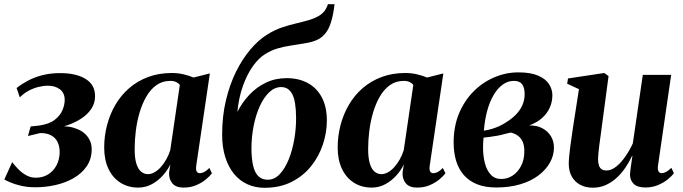

<svg xmlns="http://www.w3.org/2000/svg" viewBox="-32 -882 3251 914"><path d="M136.5 9.5Q99 9.5 69 2.5Q39 -4.5 18.5 -13.2Q-2 -22 -11.5 -27.5L26 -110Q39.5 -92.5 56.5 -75.2Q73.5 -58 94.2 -47Q115 -36 138 -36Q172 -36 197.8 -52.2Q223.5 -68.5 237.8 -96.5Q252 -124.5 252 -158.5Q252 -185.5 242 -206Q232 -226.5 211.2 -237.8Q190.5 -249 158.5 -248.5L101 -234.5L114 -280L155.5 -284.5Q203 -291.5 229 -312Q255 -332.5 265.5 -358Q276 -383.5 276 -406Q276 -440 253 -457Q230 -474 196.5 -474Q174.5 -474 150.5 -468Q126.5 -462 103.8 -449.8Q81 -437.5 62.5 -418.5L47 -463Q71 -482 101.5 -498.2Q132 -514.5 170.2 -524.2Q208.5 -534 254.5 -534Q330.5 -534 375.5 -506.2Q420.5 -478.5 420.5 -424.5Q420.5 -390.5 402.8 -364Q385 -337.5 355.5 -318Q326 -298.5 290 -286.2Q254 -274 217.5 -269.5L212.5 -277.5Q274.5 -286.5 317.2 -274.2Q360 -262 382.2 -234.8Q404.5 -207.5 404.5 -172Q404.5 -125 381 -90.8Q357.5 -56.5 318.8 -34.2Q280 -12 232.5 -1.2Q185 9.5 136.5 9.5Z M902 -92.5Q899.5 -72.5 904.8 -65Q910 -57.5 919.5 -57.5Q929 -57.5 940.2 -63.2Q951.5 -69 964.5 -82.5L977 -57Q967.5 -44 948.2 -28Q929 -12 902.2 -0.5Q875.5 11 841.5 11Q805 11 788 -9.8Q771 -30.5 773 -61.5L779 -99.5Q766.5 -73 744.2 -47.8Q722 -22.5 692 -5.8Q662 11 625.5 11Q578.5 11 541.8 -12Q505 -35 484.5 -77.8Q464 -120.5 464 -180Q464 -234 477.5 -286Q491 -338 517.2 -383Q543.5 -428 582.5 -462Q621.5 -496 672.5 -515.2Q723.5 -534.5 786 -534.5Q815 -534.5 841.8 -528.2Q868.5 -522 889.5 -513L967 -532.5ZM824 -477.5Q818.5 -485.5 807 -491.2Q795.5 -497 779 -497Q741 -497 712.8 -476.8Q684.5 -456.5 664.8 -422.5Q645 -388.5 632.5 -346Q620 -303.5 614.5 -258.8Q609 -214 609 -172.5Q609 -129 617.2 -102.8Q625.5 -76.5 639.8 -64.8Q654 -53 672 -53Q687.5 -53 703.2 -61.8Q719 -70.5 733.2 -86.2Q747.5 -102 759.2 -122.8Q771 -143.5 778.5 -167Z M1560.5 -862 1557 -835.5Q1550.5 -792.5 1538.2 -760.5Q1526 -728.5 1502.8 -708.2Q1479.5 -688 1438.5 -679.5Q1428.5 -677.5 1417 -675.5Q1405.5 -673.5 1392.5 -671.5Q1372.5 -668 1345.8 -664Q1319 -660 1289.8 -651.5Q1260.5 -643 1232 -625.5Q1200.5 -607 1172.2 -567.5Q1144 -528 1124.2 -472.5Q1104.5 -417 1098 -349.5Q1120.5 -394 1154.8 -430.5Q1189 -467 1233.8 -488.5Q1278.5 -510 1332.5 -510Q1391 -510 1434 -486.2Q1477 -462.5 1500.5 -417.5Q1524 -372.5 1524 -308Q1524 -251.5 1505.2 -194.8Q1486.5 -138 1449.2 -91.2Q1412 -44.5 1356.2 -16.2Q1300.5 12 1227 12Q1183 12 1146 -4.8Q1109 -21.5 1082.2 -54Q1055.5 -86.5 1040.5 -133.5Q1025.5 -180.5 1025.5 -241Q1025.5 -328 1043.2 -403.2Q1061 -478.5 1091.2 -539.8Q1121.5 -601 1159.8 -646.2Q1198 -691.5 1240 -717.5Q1275 -739.5 1310.8 -751.5Q1346.5 -763.5 1380.2 -771.2Q1414 -779 1442.8 -787.8Q1471.5 -796.5 1493 -811Q1514.5 -825.5 1525.5 -852L1529 -862ZM1306.5 -467.5Q1275.5 -467.5 1249.5 -442.8Q1223.5 -418 1204.5 -376Q1185.5 -334 1175.2 -281.5Q1165 -229 1165 -173Q1165.5 -125 1173.2 -92.2Q1181 -59.5 1198.2 -43Q1215.5 -26.5 1242.5 -26.5Q1275 -26.5 1300 -53.2Q1325 -80 1342.5 -123.5Q1360 -167 1369 -219.5Q1378 -272 1377.5 -323Q1377 -400.5 1359.2 -434Q1341.5 -467.5 1306.5 -467.5Z M2013.5 -92.5Q2011 -72.5 2016.2 -65Q2021.5 -57.5 2031 -57.5Q2040.5 -57.5 2051.8 -63.2Q2063 -69 2076 -82.5L2088.5 -57Q2079 -44 2059.8 -28Q2040.5 -12 2013.8 -0.5Q1987 11 1953 11Q1916.5 11 1899.5 -9.8Q1882.5 -30.5 1884.5 -61.5L1890.5 -99.5Q1878 -73 1855.8 -47.8Q1833.5 -22.5 1803.5 -5.8Q1773.5 11 1737 11Q1690 11 1653.2 -12Q1616.5 -35 1596 -77.8Q1575.5 -120.5 1575.5 -180Q1575.5 -234 1589 -286Q1602.5 -338 1628.8 -383Q1655 -428 1694 -462Q1733 -496 1784 -515.2Q1835 -534.5 1897.5 -534.5Q1926.5 -534.5 1953.2 -528.2Q1980 -522 2001 -513L2078.5 -532.5ZM1935.5 -477.5Q1930 -485.5 1918.5 -491.2Q1907 -497 1890.5 -497Q1852.5 -497 1824.2 -476.8Q1796 -456.5 1776.2 -422.5Q1756.5 -388.5 1744 -346Q1731.5 -303.5 1726 -258.8Q1720.5 -214 1720.5 -172.5Q1720.5 -129 1728.8 -102.8Q1737 -76.5 1751.2 -64.8Q1765.5 -53 1783.5 -53Q1799 -53 1814.8 -61.8Q1830.5 -70.5 1844.8 -86.2Q1859 -102 1870.8 -122.8Q1882.5 -143.5 1890 -167Z M2330 10.5Q2277 10.5 2238.8 -5Q2200.5 -20.5 2175.8 -49Q2151 -77.5 2139.2 -116.8Q2127.5 -156 2127.5 -203.5Q2127.5 -280.5 2153.2 -342Q2179 -403.5 2222.8 -447.2Q2266.5 -491 2321.8 -514.2Q2377 -537.5 2435.5 -537.5Q2494 -537.5 2529.8 -522Q2565.5 -506.5 2581.5 -481.8Q2597.5 -457 2597.5 -428.5Q2597.5 -397.5 2585.2 -369.8Q2573 -342 2548.5 -320.2Q2524 -298.5 2487.5 -285Q2523 -285.5 2549.2 -271.8Q2575.5 -258 2590.2 -234.2Q2605 -210.5 2605 -179Q2605 -142 2586 -108Q2567 -74 2531.5 -47Q2496 -20 2445 -4.8Q2394 10.5 2330 10.5ZM2354 -30Q2384 -30 2408.8 -46.5Q2433.5 -63 2448.8 -92.5Q2464 -122 2464 -160.5Q2464.5 -188.5 2456.2 -207Q2448 -225.5 2433.2 -236Q2418.5 -246.5 2399.5 -251Q2389.5 -249 2377.2 -245.8Q2365 -242.5 2351.5 -239.2Q2338 -236 2323 -234Q2311 -232 2297.8 -230Q2284.5 -228 2270 -227Q2269 -217 2268.2 -204.8Q2267.5 -192.5 2267.5 -180Q2267.5 -139.5 2276.2 -105.5Q2285 -71.5 2304 -50.8Q2323 -30 2354 -30ZM2271.5 -260Q2292.5 -263 2311 -268.8Q2329.5 -274.5 2345.5 -282Q2361.5 -289.5 2373 -297Q2401.5 -314 2422.2 -334.8Q2443 -355.5 2454.2 -380.2Q2465.5 -405 2465.5 -433.5Q2465.5 -465 2453.5 -481Q2441.5 -497 2414.5 -497Q2385.5 -497 2361 -479.2Q2336.5 -461.5 2317.8 -429.5Q2299 -397.5 2287.2 -354.2Q2275.5 -311 2271.5 -260Z M2790 11.5Q2756.5 11.5 2731 -1.8Q2705.5 -15 2690.8 -40.2Q2676 -65.5 2675.5 -101Q2675.5 -116.5 2677.5 -138.2Q2679.5 -160 2682.8 -184.5Q2686 -209 2689.5 -232.2Q2693 -255.5 2695.5 -274L2724 -457.5L2668 -483.5L2672 -508.5L2844.5 -534.5L2865 -520L2833.5 -284Q2831 -264 2827.8 -240.8Q2824.5 -217.5 2821.5 -195Q2818.5 -172.5 2816.8 -154.5Q2815 -136.5 2815 -127Q2815 -107.5 2819 -95Q2823 -82.5 2831.8 -76.5Q2840.5 -70.5 2855.5 -70.5Q2878.5 -70.5 2901.8 -89.2Q2925 -108 2945.5 -137.8Q2966 -167.5 2980.5 -199.5L3028 -525.5H3163L3100 -91.5Q3098 -74 3103.2 -65.8Q3108.5 -57.5 3118 -57.5Q3127 -57.5 3138.5 -63.5Q3150 -69.5 3164 -83L3176 -57.5Q3165.5 -43 3145.8 -27.2Q3126 -11.5 3099.2 -0.5Q3072.5 10.5 3041 10.5Q3003 10.5 2985.5 -6Q2968 -22.5 2967 -49Q2967 -53 2968 -63.2Q2969 -73.5 2970.8 -86.8Q2972.5 -100 2974.8 -114Q2977 -128 2978.5 -139.5L2977 -140Q2963.5 -111 2945.2 -84Q2927 -57 2903.5 -35.5Q2880 -14 2851.8 -1.2Q2823.5 11.5 2790 11.5Z"/></svg>

Font: Merriweather 96pt
Style: Bold Italic
Weight: 700
Italic angle: -7.8°
Version: Version 2.101